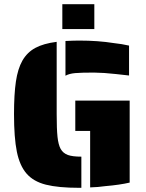

<svg xmlns="http://www.w3.org/2000/svg" viewBox="-20 -890 700 918"><path d="M293 -694Q333 -696 359 -696Q449 -696 524 -684Q562 -680 597 -672V-529Q555 -533 534 -536Q517 -537 479 -541Q441 -543 429 -543Q368 -543 339.5 -540.5Q311 -538 293 -528ZM107 -60Q74 -98 60.5 -165Q47 -232 47 -344Q47 -439 56 -500Q65 -561 87 -600Q110 -640 149 -661Q188 -682 251 -690V-344Q251 -273 255 -235.5Q259 -198 270 -178Q282 -157 304.5 -149Q327 -141 369 -141V8H359Q259 8 199.5 -7Q140 -22 107 -60ZM411 -264H340V-409H600V-17Q553 -6 483 0Q449 5 411 6ZM278 -870H431V-751H278Z"/></svg>

Font: Saira Stencil One
Style: Regular
Weight: 400
Designer: Hector Gatti with collaboration of the Omnibus-Type team
Foundry: Omnibus-Type
Version: Version 1.004